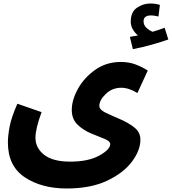

<svg xmlns="http://www.w3.org/2000/svg" viewBox="-20 -843 979 1094"><path d="M25 -31Q25 103 121 167Q217 231 360 231Q496 231 589.5 187Q683 143 731.5 78.5Q780 14 780 -47Q780 -90 744.5 -117.5Q709 -145 663 -164.5Q617 -184 581.5 -201Q546 -218 546 -240Q546 -272 582.5 -307.5Q619 -343 671 -343Q714 -343 763 -313L822 -441Q793 -460 754.5 -475Q716 -490 669 -490Q586 -490 523 -445.5Q460 -401 424.5 -337.5Q389 -274 389 -217Q389 -164 422 -132.5Q455 -101 498.5 -83Q542 -65 575 -52Q608 -39 608 -22Q608 9 545.5 43.5Q483 78 380 78Q281 78 231.5 39Q182 0 182 -58Q182 -110 217 -204L79 -252Q44 -172 34.5 -120Q25 -68 25 -31ZM939 -618 918 -685Q887 -673 850 -662Q833 -668 815.5 -683.5Q798 -699 798 -722Q798 -755 840 -755Q852 -755 862.5 -753Q873 -751 883 -749L891 -815Q867 -823 836 -823Q796 -823 760.5 -799Q725 -775 725 -720Q725 -696 737 -675.5Q749 -655 766 -641Q748 -638 720 -633L737 -563Q790 -573 845 -588.5Q900 -604 939 -618Z"/></svg>

Font: Noto Sans Arabic Extra
Style: Regular
Weight: 800
Designer: Nadine Chahine - Monotype Design Team
Foundry: Monotype Imaging Inc.
Version: Version 1.902